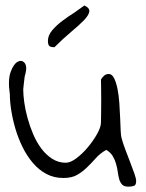

<svg xmlns="http://www.w3.org/2000/svg" viewBox="-20 -699 542 714"><path d="M375 -141.6Q352.5 -128.9 336.4 -110.8Q320.3 -92.8 303.7 -76.7Q287.1 -60.5 267.1 -48.8Q247.1 -37.1 215.8 -37.1Q180.7 -37.1 152.3 -52.2Q124 -67.4 102.1 -93.3Q80.1 -119.1 64 -151.9Q47.9 -184.6 37.6 -219.2Q27.3 -253.9 22 -287.6Q16.6 -321.3 16.6 -348.6Q8.8 -401.4 19.5 -431.2Q30.3 -460.9 45.4 -469.2Q60.5 -477.5 71.3 -465.3Q82 -453.1 74.2 -422.9Q72.3 -418.9 71.3 -410.6Q70.3 -402.3 69.3 -393.6Q68.4 -384.8 67.4 -377Q66.4 -369.1 66.4 -366.2Q66.4 -345.7 70.3 -317.9Q74.2 -290 82.5 -259.8Q90.8 -229.5 103.5 -199.7Q116.2 -169.9 133.8 -146.5Q151.4 -123 174.3 -108.4Q197.3 -93.8 224.6 -93.8Q242.2 -93.8 264.6 -110.8Q287.1 -127.9 307.1 -151.9Q327.1 -175.8 341.3 -201.2Q355.5 -226.6 355.5 -244.1Q355.5 -253.9 356 -276.4Q356.4 -298.8 356.4 -324.2Q356.4 -349.6 356 -372.1Q355.5 -394.5 355.5 -403.3Q361.3 -413.1 368.2 -418.5Q375 -423.8 384.8 -423.8Q396.5 -423.8 404.3 -408.2Q412.1 -392.6 417 -368.2Q421.9 -343.8 423.8 -315.4Q425.8 -287.1 426.8 -260.7Q427.7 -234.4 428.7 -214.4Q429.7 -194.3 431.6 -187.5Q436.5 -168 445.8 -143.6Q455.1 -119.1 463.9 -96.2Q472.7 -73.2 479.5 -54.2Q486.3 -35.2 486.3 -25.4Q486.3 -10.7 478 -7.8Q469.7 -4.9 457 -4.9Q441.4 -4.9 434.1 -12.7Q426.8 -20.5 423.3 -32.7Q419.9 -44.9 418 -59.6Q416 -74.2 411.6 -89.8Q407.2 -105.5 398.9 -119.1Q390.6 -132.8 375 -141.6ZM158.2 -546.9Q158.2 -567.4 173.8 -585.9Q189.5 -604.5 211.4 -621.1Q233.4 -637.7 256.8 -652.3Q278.3 -667 293.9 -678.7Q314.5 -668.9 312 -655.3Q309.6 -641.6 291.5 -623Q273.4 -604.5 244.1 -580.1Q214.8 -555.7 182.6 -523.4Q168 -523.4 163.1 -528.3Q158.2 -533.2 158.2 -546.9Z"/></svg>

Font: Indie Flower
Style: Regular
Weight: 400
Designer: Kimberly Geswein
Foundry: Kimberly Geswein
Version: Version 1.001 2010